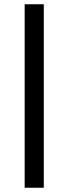

<svg xmlns="http://www.w3.org/2000/svg" viewBox="-20 -720 318 903"><path d="M96 163V-700H186V163Z"/></svg>

Font: Junicode SmExp
Style: Bold Italic
Weight: 700
Width: 6
Italic angle: -11°
Designer: Peter S. Baker
Version: Version 2.205; ttfautohint (v1.8.4)